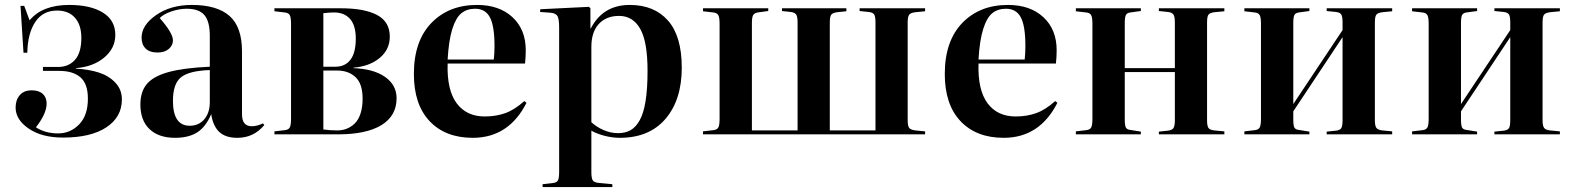

<svg xmlns="http://www.w3.org/2000/svg" viewBox="-20 -550 6444 786"><path d="M237.8 13.2Q151.4 13.2 97.7 -23.4Q43.9 -60.1 43.9 -109.9Q43.9 -140.6 60.8 -160.4Q77.6 -180.2 109.9 -180.2Q139.6 -180.2 155.3 -165.5Q170.9 -150.9 170.9 -126Q170.9 -85 127 -28.8Q165.5 -3.9 217.8 -3.9Q268.1 -3.9 304 -40.8Q339.8 -77.6 339.8 -146Q339.8 -207.5 309.1 -233.6Q278.3 -259.8 223.1 -259.8H155.8V-275.9H217.8Q261.2 -275.9 287.1 -305.2Q313 -334.5 313 -395Q313 -447.8 286.9 -477.3Q260.7 -506.8 213.9 -506.8Q155.3 -506.8 124.3 -460Q93.3 -413.1 91.8 -334H76.2L64 -525.9H79.1L101.1 -466.8Q153.3 -529.8 263.2 -529.8Q350.6 -529.8 401.4 -498.3Q452.1 -466.8 452.1 -407.2Q452.1 -353 407.2 -314.9Q362.3 -276.9 291 -271V-269Q344.2 -266.1 385 -252.9Q425.8 -239.7 452.4 -211.4Q479 -183.1 479 -143.1Q479 -70.8 415.5 -28.8Q352.1 13.2 237.8 13.2Z M696.8 14.2Q629.4 14.2 592 -21.5Q554.7 -57.1 554.7 -122.1Q554.7 -174.8 581.3 -206.3Q607.9 -237.8 669.7 -254.9Q731.4 -272 838.9 -276.9V-402.8Q838.9 -462.4 816.7 -488.3Q794.4 -514.2 744.6 -514.2Q713.9 -514.2 682.1 -503.4Q650.4 -492.7 633.8 -476.1Q688 -414.6 688 -384.8Q688 -364.3 670.9 -349.6Q653.8 -335 625 -335Q592.8 -335 576.2 -351.3Q559.6 -367.7 559.6 -396Q559.6 -446.8 619.1 -488.3Q678.7 -529.8 765.6 -529.8Q868.2 -529.8 919.4 -484.9Q970.7 -439.9 970.7 -339.8V-82Q970.7 -33.2 1010.7 -33.2Q1032.2 -33.2 1056.6 -44.9L1062 -38.1Q1018.6 14.2 951.7 14.2Q902.8 14.2 877.2 -10.3Q851.6 -34.7 844.7 -83Q822.8 -30.8 787.6 -8.3Q752.4 14.2 696.8 14.2ZM756.8 -35.2Q793.9 -35.2 816.4 -61.8Q838.9 -88.4 838.9 -131.8V-263.2Q753.9 -260.3 720.9 -233.6Q688 -207 688 -137.2Q688 -35.2 756.8 -35.2Z M1103.5 0V-12.2L1145.5 -17.1Q1160.6 -18.6 1166 -27.8Q1171.4 -37.1 1171.4 -63V-453.1Q1171.4 -479 1166 -488.3Q1160.6 -497.6 1145.5 -499L1103.5 -503.9V-516.1H1375.5Q1472.2 -516.1 1523.9 -488.5Q1575.7 -460.9 1575.7 -399.9Q1575.7 -347.2 1534.2 -312.7Q1492.7 -278.3 1426.8 -272.9V-271Q1509.3 -268.1 1556.4 -235.1Q1603.5 -202.1 1603.5 -147.9Q1603.5 -75.7 1541.5 -37.8Q1479.5 0 1363.8 0ZM1303.7 -276.9H1353.5Q1392.6 -276.9 1414.6 -305.4Q1436.5 -334 1436.5 -392.1Q1436.5 -445.8 1413.1 -472.4Q1389.6 -499 1347.7 -499Q1330.1 -499 1303.7 -496.1ZM1360.4 -16.1Q1380.9 -16.1 1398.4 -22.7Q1416 -29.3 1431.4 -43.7Q1446.8 -58.1 1455.6 -84.2Q1464.4 -110.4 1464.4 -146Q1464.4 -207 1435.5 -234.1Q1406.7 -261.2 1360.4 -261.2H1303.7V-20Q1330.6 -16.1 1360.4 -16.1Z M1915.5 14.2Q1803.2 14.2 1738.8 -54Q1674.3 -122.1 1674.3 -247.1Q1674.3 -381.3 1745.6 -455.6Q1816.9 -529.8 1933.1 -529.8Q2023.9 -529.8 2078.1 -479.5Q2132.3 -429.2 2132.3 -344.2Q2132.3 -318.4 2129.4 -290H1812.5Q1809.1 -181.6 1849.4 -127.4Q1889.6 -73.2 1964.4 -73.2Q2010.3 -73.2 2048.1 -86.7Q2085.9 -100.1 2126.5 -136.2L2135.3 -128.9Q2062.5 14.2 1915.5 14.2ZM1812.5 -306.2H2001.5Q2004.4 -331.5 2004.4 -360.8Q2004.4 -443.8 1985.6 -479Q1966.8 -514.2 1925.3 -514.2Q1891.1 -514.2 1868.7 -495.8Q1846.2 -477.5 1831.5 -430.9Q1816.9 -384.3 1812.5 -306.2Z M2201.2 215.8V204.1L2243.2 199.2Q2258.3 197.8 2263.7 189.2Q2269 180.7 2269 153.8V-437Q2269 -472.2 2262.2 -484.1Q2255.4 -496.1 2232.9 -498L2190.9 -501L2191.9 -512.2L2391.1 -522L2397 -516.1V-434.1H2398.9Q2448.7 -529.8 2558.1 -529.8Q2658.2 -529.8 2714.6 -465.8Q2771 -401.9 2771 -272.9Q2771 -141.6 2704.6 -63.7Q2638.2 14.2 2517.1 14.2Q2487.3 14.2 2455.6 6.1Q2423.8 -2 2400.9 -15.1V153.8Q2400.9 179.7 2406.7 188.5Q2412.6 197.3 2434.1 199.2L2486.8 204.1V215.8ZM2630.9 -259.8Q2630.9 -379.4 2600.8 -432.1Q2570.8 -484.9 2514.2 -484.9Q2461.9 -484.9 2431.4 -451.9Q2400.9 -418.9 2400.9 -357.9V-49.8Q2420.9 -30.8 2450.4 -17.8Q2480 -4.9 2509.8 -4.9Q2539.6 -4.9 2561 -16.8Q2582.5 -28.8 2598.6 -57.4Q2614.7 -85.9 2622.8 -136.2Q2630.9 -186.5 2630.9 -259.8Z M2857.9 0V-12.2L2899.9 -17.1Q2915 -18.6 2920.4 -27.8Q2925.8 -37.1 2925.8 -63V-453.1Q2925.8 -479 2920.4 -488.3Q2915 -497.6 2899.9 -499L2857.9 -503.9V-516.1H3125V-504.9L3082 -499Q3067.9 -496.6 3063 -487.8Q3058.1 -479 3058.1 -455.1V-16.1H3245.1V-458Q3245.1 -481.4 3239.5 -490.2Q3233.9 -499 3216.8 -501L3181.2 -504.9V-516.1H3444.8V-503.9L3406.7 -500Q3388.7 -497.6 3382.8 -489.7Q3377 -481.9 3377 -458V-16.1H3564V-458Q3564 -481.9 3558.8 -490.5Q3553.7 -499 3536.1 -501L3499 -504.9V-516.1H3767.1V-503.9L3727.1 -500Q3708 -497.6 3701.9 -489.7Q3695.8 -481.9 3695.8 -458V-58.1Q3695.8 -34.2 3701.9 -26.4Q3708 -18.6 3727.1 -16.1L3767.1 -12.2V0Z M4088.9 14.2Q3976.6 14.2 3912.1 -54Q3847.7 -122.1 3847.7 -247.1Q3847.7 -381.3 3918.9 -455.6Q3990.2 -529.8 4106.4 -529.8Q4197.3 -529.8 4251.5 -479.5Q4305.7 -429.2 4305.7 -344.2Q4305.7 -318.4 4302.7 -290H3985.8Q3982.4 -181.6 4022.7 -127.4Q4063 -73.2 4137.7 -73.2Q4183.6 -73.2 4221.4 -86.7Q4259.3 -100.1 4299.8 -136.2L4308.6 -128.9Q4235.8 14.2 4088.9 14.2ZM3985.8 -306.2H4174.8Q4177.7 -331.5 4177.7 -360.8Q4177.7 -443.8 4158.9 -479Q4140.1 -514.2 4098.6 -514.2Q4064.5 -514.2 4042 -495.8Q4019.5 -477.5 4004.9 -430.9Q3990.2 -384.3 3985.8 -306.2Z M4384.3 0V-12.2L4426.3 -17.1Q4441.4 -18.6 4446.8 -27.8Q4452.1 -37.1 4452.1 -63V-453.1Q4452.1 -479 4446.8 -488.3Q4441.4 -497.6 4426.3 -499L4384.3 -503.9V-516.1H4650.4V-504.9L4607.4 -499Q4593.3 -497.1 4588.9 -488.3Q4584.5 -479.5 4584.5 -455.1V-271H4789.6V-458Q4789.6 -481.4 4783.9 -490.2Q4778.3 -499 4761.2 -501L4724.1 -504.9V-516.1H4992.2V-503.9L4951.2 -500Q4932.6 -497.6 4927 -489.7Q4921.4 -481.9 4921.4 -458V-58.1Q4921.4 -34.7 4927 -26.4Q4932.6 -18.1 4951.2 -16.1L4992.2 -12.2V0H4724.1V-11.2L4761.2 -15.1Q4778.3 -17.1 4783.9 -25.9Q4789.6 -34.7 4789.6 -58.1V-254.9H4584.5V-61Q4584.5 -36.6 4588.9 -28.1Q4593.3 -19.5 4607.4 -18.1L4650.4 -11.2V0Z M5074.2 0V-12.2L5116.2 -17.1Q5131.3 -18.6 5136.7 -27.8Q5142.1 -37.1 5142.1 -63V-453.1Q5142.1 -479 5136.7 -488.3Q5131.3 -497.6 5116.2 -499L5074.2 -503.9V-516.1H5340.3V-504.9L5297.4 -499Q5283.2 -497.1 5278.8 -488.3Q5274.4 -479.5 5274.4 -455.1V-124L5476.1 -426.8V-458Q5476.1 -481.9 5470.9 -490.5Q5465.8 -499 5449.2 -501L5411.1 -504.9V-516.1H5679.2V-503.9L5639.2 -500Q5620.1 -497.6 5614.3 -489.7Q5608.4 -481.9 5608.4 -458V-58.1Q5608.4 -35.2 5614.5 -26.6Q5620.6 -18.1 5639.2 -16.1L5679.2 -12.2V0H5411.1V-11.2L5449.2 -15.1Q5465.8 -17.1 5470.9 -25.6Q5476.1 -34.2 5476.1 -58.1V-397.9L5274.4 -94.2V-61Q5274.4 -36.6 5278.8 -28.1Q5283.2 -19.5 5297.4 -18.1L5340.3 -11.2V0Z M5760.7 0V-12.2L5802.7 -17.1Q5817.9 -18.6 5823.2 -27.8Q5828.6 -37.1 5828.6 -63V-453.1Q5828.6 -479 5823.2 -488.3Q5817.9 -497.6 5802.7 -499L5760.7 -503.9V-516.1H6026.9V-504.9L5983.9 -499Q5969.7 -497.1 5965.3 -488.3Q5960.9 -479.5 5960.9 -455.1V-124L6162.6 -426.8V-458Q6162.6 -481.9 6157.5 -490.5Q6152.3 -499 6135.7 -501L6097.7 -504.9V-516.1H6365.7V-503.9L6325.7 -500Q6306.6 -497.6 6300.8 -489.7Q6294.9 -481.9 6294.9 -458V-58.1Q6294.9 -35.2 6301 -26.6Q6307.1 -18.1 6325.7 -16.1L6365.7 -12.2V0H6097.7V-11.2L6135.7 -15.1Q6152.3 -17.1 6157.5 -25.6Q6162.6 -34.2 6162.6 -58.1V-397.9L5960.9 -94.2V-61Q5960.9 -36.6 5965.3 -28.1Q5969.7 -19.5 5983.9 -18.1L6026.9 -11.2V0Z"/></svg>

Font: Display Semibold
Style: Regular
Weight: 600
Designer: Latin by Veronika Burian and Jose Scaglione. Greek by Irene Vlachou. Cyrillic by Vera Evstafieva.
Foundry: TypeTogether
Version: Version 3.002